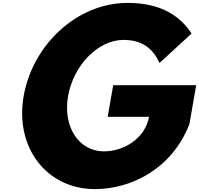

<svg xmlns="http://www.w3.org/2000/svg" viewBox="-20 -1281 1372 1323"><path d="M1332 -694H760L722 -476H1007C980 -325 831 -238 696 -238C522 -238 412 -409 449 -619C487 -833 657 -1006 831 -1006C941 -1006 1027 -963 1079 -847L1300 -1050C1215 -1180 1078 -1261 860 -1261C512 -1261 206 -975 143 -619C81 -265 301 22 634 22C877 22 1162 -111 1285 -425Z"/></svg>

Font: Hussar Dziwak
Style: Kur
Weight: 400
Version: Version 1.022